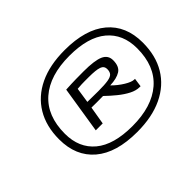

<svg xmlns="http://www.w3.org/2000/svg" viewBox="-133 -1148 1194 1194"><g transform="rotate(-45 464.0 -551.0)"><path d="M487 -211Q304 -211 207.5 -293Q111 -375 111 -522Q111 -637 160.5 -719.5Q210 -802 303 -846.5Q396 -891 528 -891Q711 -891 808 -809.5Q905 -728 905 -580Q905 -465 855.5 -382.5Q806 -300 712.5 -255.5Q619 -211 487 -211ZM492 -258Q664 -258 759.5 -340.5Q855 -423 855 -580Q855 -705 771.5 -775Q688 -845 524 -845Q351 -845 256 -762Q161 -679 161 -522Q161 -397 244.5 -327.5Q328 -258 492 -258ZM312 -401 361 -710Q414 -713 450.5 -713.5Q487 -714 517 -714Q614 -714 655.5 -695.5Q697 -677 697 -633Q697 -578 664.5 -557.5Q632 -537 573 -535Q607 -501 645 -478Q683 -455 705 -455H711L703 -398H695Q664 -398 630 -415.5Q596 -433 561.5 -461Q527 -489 495 -520Q464 -519 440.5 -519.5Q417 -520 393 -520L373 -401ZM496 -562Q552 -562 581.5 -567Q611 -572 621.5 -584.5Q632 -597 632 -620Q632 -647 605.5 -656.5Q579 -666 514 -666Q492 -666 479 -666Q466 -666 452.5 -665.5Q439 -665 415 -663L400 -563Q431 -563 452 -562.5Q473 -562 496 -562Z"/></g></svg>

Font: Georama ExtraExtended
Style: Italic
Weight: 400
Width: 8
Italic angle: -9°
Designer: Jean-Baptiste Levee
Foundry: Production Type
Version: Version 1.000